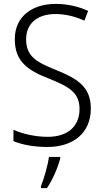

<svg xmlns="http://www.w3.org/2000/svg" viewBox="-20 -744 533 985"><path d="M446 -187C446 -298 379 -340 265 -386C168 -425 114 -454 114 -543C114 -625 174 -672 264 -672C312 -672 363 -661 413 -638L432 -688C385 -710 328 -724 265 -724C144 -724 55 -658 56 -542C56 -428 123 -383 228 -342C339 -298 388 -267 388 -184C388 -94 325 -42 225 -42C159 -42 95 -58 49 -78V-20C93 -2 151 10 223 10C355 10 446 -61 446 -187ZM289 69V61H231C226 103 204 178 190 211V221H221C251 177 277 115 289 69Z"/></svg>

Font: Noto Sans Ethiopic SemiCondensed Light
Style: Regular
Weight: 300
Width: 4
Designer: Monotype Design Team
Foundry: Monotype Imaging Inc.
Version: Version 2.102